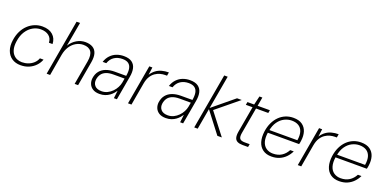

<svg xmlns="http://www.w3.org/2000/svg" viewBox="-10 -1524 4700 2340"><g transform="rotate(20 2340.5 -354.0)"><path d="M236 12Q170 12 123 -20Q76 -52 55.5 -109.5Q35 -167 46 -243Q55 -308 80.5 -360Q106 -412 144.5 -448.5Q183 -485 230.5 -504.5Q278 -524 330 -524Q417 -524 466 -480Q515 -436 517 -364H470Q468 -421 428 -452.5Q388 -484 323 -484Q271 -484 222.5 -457Q174 -430 139 -377Q104 -324 93 -245Q85 -189 93.5 -148.5Q102 -108 123.5 -81Q145 -54 175.5 -41Q206 -28 240 -28Q282 -28 320.5 -42Q359 -56 388.5 -83Q418 -110 432 -148H479Q462 -102 427 -65.5Q392 -29 344 -8.5Q296 12 236 12Z M573 0 699 -720H744L688 -406Q724 -463 776.5 -493.5Q829 -524 887 -524Q944 -524 982 -502Q1020 -480 1034.5 -434.5Q1049 -389 1037 -319L981 0H936L991 -312Q1006 -399 976 -441.5Q946 -484 875 -484Q826 -484 782 -459Q738 -434 708 -388.5Q678 -343 666 -279L618 0Z M1261 12Q1207 12 1173 -9.5Q1139 -31 1125 -66Q1111 -101 1116 -140Q1124 -197 1154.5 -234Q1185 -271 1233.5 -289Q1282 -307 1343 -307H1493Q1503 -364 1495.5 -403.5Q1488 -443 1460.5 -464Q1433 -485 1382 -485Q1321 -485 1276.5 -456Q1232 -427 1212 -369H1165Q1182 -421 1215.5 -456Q1249 -491 1293 -507.5Q1337 -524 1385 -524Q1454 -524 1491.5 -496.5Q1529 -469 1539.5 -421.5Q1550 -374 1539 -313L1484 0H1445L1457 -101Q1446 -84 1429 -64.5Q1412 -45 1388 -27.5Q1364 -10 1332.5 1Q1301 12 1261 12ZM1273 -28Q1314 -28 1348.5 -45Q1383 -62 1409.5 -89Q1436 -116 1453 -148.5Q1470 -181 1476 -212L1486 -269H1341Q1283 -269 1245.5 -253Q1208 -237 1188.5 -208.5Q1169 -180 1163 -142Q1156 -93 1184 -60.5Q1212 -28 1273 -28Z M1628 0 1718 -512H1758L1745 -413Q1771 -453 1804.5 -477.5Q1838 -502 1879 -513Q1920 -524 1968 -524L1960 -479H1935Q1906 -479 1873 -470.5Q1840 -462 1809.5 -441Q1779 -420 1756.5 -384Q1734 -348 1724 -292L1673 0Z M2120 12Q2066 12 2032 -9.5Q1998 -31 1984 -66Q1970 -101 1975 -140Q1983 -197 2013.5 -234Q2044 -271 2092.5 -289Q2141 -307 2202 -307H2352Q2362 -364 2354.5 -403.5Q2347 -443 2319.5 -464Q2292 -485 2241 -485Q2180 -485 2135.5 -456Q2091 -427 2071 -369H2024Q2041 -421 2074.5 -456Q2108 -491 2152 -507.5Q2196 -524 2244 -524Q2313 -524 2350.5 -496.5Q2388 -469 2398.5 -421.5Q2409 -374 2398 -313L2343 0H2304L2316 -101Q2305 -84 2288 -64.5Q2271 -45 2247 -27.5Q2223 -10 2191.5 1Q2160 12 2120 12ZM2132 -28Q2173 -28 2207.5 -45Q2242 -62 2268.5 -89Q2295 -116 2312 -148.5Q2329 -181 2335 -212L2345 -269H2200Q2142 -269 2104.5 -253Q2067 -237 2047.5 -208.5Q2028 -180 2022 -142Q2015 -93 2043 -60.5Q2071 -28 2132 -28Z M2787 0 2573 -279 2856 -512H2917L2612 -262L2617 -295L2845 0ZM2487 0 2614 -720H2659L2532 0Z M3113 0Q3072 0 3046 -13Q3020 -26 3011.5 -55.5Q3003 -85 3011 -134L3071 -474H2984L2991 -512H3078L3105 -626H3143L3123 -512H3282L3275 -474H3116L3056 -134Q3047 -82 3063 -60.5Q3079 -39 3129 -39H3192L3185 0Z M3490 12Q3422 12 3377.5 -20.5Q3333 -53 3315.5 -111Q3298 -169 3308 -246Q3317 -311 3341.5 -362.5Q3366 -414 3402.5 -450Q3439 -486 3485.5 -505Q3532 -524 3585 -524Q3658 -524 3701 -493Q3744 -462 3760 -410Q3776 -358 3767 -293Q3766 -281 3763.5 -269.5Q3761 -258 3758 -246H3339L3346 -283H3722Q3733 -352 3718 -396.5Q3703 -441 3667 -463Q3631 -485 3578 -485Q3530 -485 3484 -462.5Q3438 -440 3404 -392.5Q3370 -345 3357 -272L3353 -254Q3341 -179 3356 -129Q3371 -79 3408 -53.5Q3445 -28 3496 -28Q3561 -28 3607 -57.5Q3653 -87 3681 -140H3727Q3706 -96 3672.5 -61.5Q3639 -27 3593.5 -7.5Q3548 12 3490 12Z M3830 0 3920 -512H3960L3947 -413Q3973 -453 4006.5 -477.5Q4040 -502 4081 -513Q4122 -524 4170 -524L4162 -479H4137Q4108 -479 4075 -470.5Q4042 -462 4011.5 -441Q3981 -420 3958.5 -384Q3936 -348 3926 -292L3875 0Z M4368 12Q4300 12 4255.5 -20.5Q4211 -53 4193.5 -111Q4176 -169 4186 -246Q4195 -311 4219.5 -362.5Q4244 -414 4280.5 -450Q4317 -486 4363.5 -505Q4410 -524 4463 -524Q4536 -524 4579 -493Q4622 -462 4638 -410Q4654 -358 4645 -293Q4644 -281 4641.5 -269.5Q4639 -258 4636 -246H4217L4224 -283H4600Q4611 -352 4596 -396.5Q4581 -441 4545 -463Q4509 -485 4456 -485Q4408 -485 4362 -462.5Q4316 -440 4282 -392.5Q4248 -345 4235 -272L4231 -254Q4219 -179 4234 -129Q4249 -79 4286 -53.5Q4323 -28 4374 -28Q4439 -28 4485 -57.5Q4531 -87 4559 -140H4605Q4584 -96 4550.5 -61.5Q4517 -27 4471.5 -7.5Q4426 12 4368 12Z"/></g></svg>

Font: DM Sans 12pt ExtraLight
Style: Italic
Weight: 250
Italic angle: -10°
Version: Version 4.004;gftools[0.9.30]